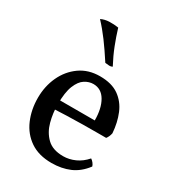

<svg xmlns="http://www.w3.org/2000/svg" viewBox="-177 -812 827 919"><g transform="rotate(30 237.0 -353.0)"><path d="M252 9Q181 9 134 -23Q87 -55 63.5 -109.5Q40 -164 40 -229Q40 -293 65 -347Q90 -401 136.5 -434Q183 -467 247 -467Q312 -467 351.5 -439Q391 -411 410.5 -364Q430 -317 434 -260Q430 -240 419 -226Q402 -226 368 -226Q334 -226 291 -225.5Q248 -225 203 -223.5Q158 -222 118 -220V-271H330Q330 -337 306 -378Q282 -419 238 -419Q214 -419 191 -404.5Q168 -390 153 -353Q138 -316 138 -250Q138 -201 150.5 -154.5Q163 -108 194.5 -77.5Q226 -47 284 -47Q317 -47 349 -61.5Q381 -76 406 -105Q414 -100 421 -91Q428 -82 430 -74Q396 -29 351.5 -10Q307 9 252 9ZM236 -535Q201 -589 171 -629.5Q141 -670 109 -704Q129 -714 154.5 -715Q180 -716 205 -712Q218 -669 235 -625.5Q252 -582 276 -537Q267 -532 256.5 -533Q246 -534 236 -535Z"/></g></svg>

Font: Vollkorn
Style: Regular
Weight: 400
Designer: Friedrich Althausen
Foundry: Friedrich Althausen
Version: Version 4.104